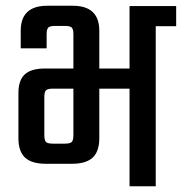

<svg xmlns="http://www.w3.org/2000/svg" viewBox="-20 -647 632 667"><path d="M592 -626V-556H521V0H430V-339H325V-167Q325 -121 302 -99.5Q279 -78 229 -78H140Q90 -78 67 -99.5Q44 -121 44 -167V-324Q44 -368 66 -388.5Q88 -409 136 -409H235V-528Q235 -546 229 -551.5Q223 -557 205 -557H172Q154 -557 148 -551.5Q142 -546 142 -528V-479H52V-540Q52 -627 144 -627H233Q325 -627 325 -540V-409H430V-626ZM235 -178V-339H163Q146 -339 140 -333.5Q134 -328 134 -310V-178Q134 -159 140 -153.5Q146 -148 164 -148H205Q223 -148 229 -153.5Q235 -159 235 -178Z"/></svg>

Font: Teko Regular
Style: Regular
Weight: 400
Designer: Manushi Parikh, Jonny Pinhorn
Foundry: Indian Type Foundry
Version: Version 1.105;PS 1.0;hotconv 1.0.78;makeotf.lib2.5.61930; tt